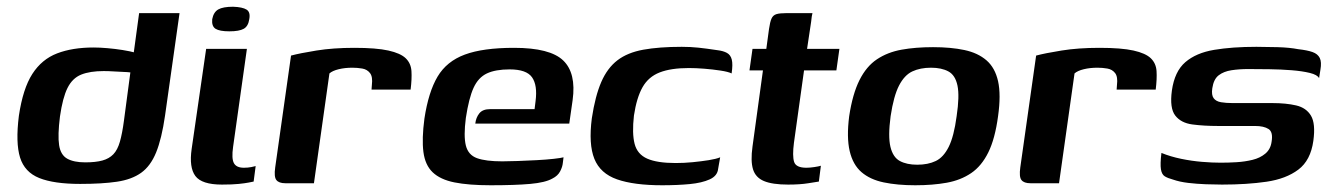

<svg xmlns="http://www.w3.org/2000/svg" viewBox="-20 -544 3951 570"><path d="M218 2Q140 2 96.5 -15.5Q53 -33 39.5 -76.5Q26 -120 36 -200Q48 -281 76 -324.5Q104 -368 149.5 -385.5Q195 -403 258 -403Q276 -403 299 -401Q322 -399 344 -395.5Q366 -392 382.5 -387.5Q399 -383 406 -378L374 -365L393 -505H513L470 -201Q460 -132 443.5 -91.5Q427 -51 399 -31Q371 -11 327 -4.5Q283 2 218 2ZM233 -62Q264 -62 284 -67.5Q304 -73 316.5 -86Q329 -99 336 -123.5Q343 -148 348 -186L367 -329Q360 -330 346 -330.5Q332 -331 317 -332Q302 -333 288 -333Q247 -333 221 -322.5Q195 -312 180.5 -283Q166 -254 158 -198Q151 -142 155.5 -113Q160 -84 179.5 -73Q199 -62 233 -62Z M639 4Q579 4 560 -21.5Q541 -47 549 -102L592 -399H713L672 -108Q667 -73 674.5 -59.5Q682 -46 704 -46Q716 -46 726 -48Q736 -50 739 -51L733 -5Q728 -4 718 -2Q708 0 689 2Q670 4 639 4ZM661 -451Q632 -451 620 -458.5Q608 -466 610 -487Q614 -508 628 -516Q642 -524 672 -524Q700 -523 712 -515.5Q724 -508 720 -487Q717 -466 703.5 -458.5Q690 -451 661 -451Z M912 0H827Q808 0 800.5 -9.5Q793 -19 797 -47L844 -379Q870 -386 919.5 -394Q969 -402 1032 -402Q1097 -402 1133 -394Q1169 -386 1184.5 -371Q1200 -356 1201.5 -333Q1203 -310 1199 -278H1083L1084 -292Q1087 -316 1078.5 -327Q1070 -338 1055.5 -340.5Q1041 -343 1026 -343Q1004 -343 985.5 -338.5Q967 -334 958 -326Z M1437 6Q1371 6 1329 -2.5Q1287 -11 1264.5 -32.5Q1242 -54 1237 -93Q1232 -132 1240 -192Q1252 -271 1279 -316.5Q1306 -362 1360 -382Q1414 -402 1506 -402Q1613 -402 1652 -364.5Q1691 -327 1680 -247L1670 -177H1391Q1393 -195 1403 -207.5Q1413 -220 1435 -220H1567L1570 -244Q1576 -291 1559.5 -314.5Q1543 -338 1493 -338Q1451 -338 1425.5 -326Q1400 -314 1386 -283.5Q1372 -253 1363 -194Q1356 -140 1363 -112Q1370 -84 1396 -74.5Q1422 -65 1471 -65Q1489 -65 1516.5 -66Q1544 -67 1573 -68.5Q1602 -70 1624 -72.5Q1646 -75 1653 -77L1651 -61Q1650 -49 1643 -35.5Q1636 -22 1620 -14Q1599 -2 1554 2Q1509 6 1437 6Z M1946 6Q1862 6 1812 -11.5Q1762 -29 1744.5 -72.5Q1727 -116 1737 -193Q1747 -259 1765 -300.5Q1783 -342 1813 -365Q1843 -388 1890 -396.5Q1937 -405 2004 -405Q2030 -405 2053.5 -402.5Q2077 -400 2110 -395Q2127 -393 2138 -387Q2149 -381 2152.5 -367Q2156 -353 2152 -326Q2142 -331 2119 -334.5Q2096 -338 2071 -340Q2046 -342 2025 -342Q1972 -342 1938.5 -329Q1905 -316 1887.5 -285Q1870 -254 1862 -201Q1856 -148 1864 -117Q1872 -86 1901.5 -73Q1931 -60 1986 -60Q2011 -60 2036.5 -62.5Q2062 -65 2084 -68.5Q2106 -72 2118 -77L2112 -43Q2110 -22 2087 -11.5Q2064 -1 2027.5 2.5Q1991 6 1946 6Z M2320 4Q2273 4 2248 -6.5Q2223 -17 2215.5 -41.5Q2208 -66 2214 -109L2245 -335H2205L2214 -399H2255L2263 -458Q2266 -479 2270.5 -489Q2275 -499 2285 -502Q2295 -505 2314 -505H2392Q2391 -502 2390 -495.5Q2389 -489 2388 -479L2376 -399H2472L2463 -335H2367L2337 -120Q2332 -81 2337.5 -63.5Q2343 -46 2374 -46Q2384 -46 2397.5 -48Q2411 -50 2417 -52L2411 -5Q2404 -4 2379.5 0Q2355 4 2320 4Z M2697 6Q2644 6 2603.5 -2.5Q2563 -11 2537.5 -33Q2512 -55 2502.5 -95.5Q2493 -136 2501 -199Q2511 -265 2531.5 -306Q2552 -347 2583.5 -368Q2615 -389 2656.5 -396.5Q2698 -404 2750 -404Q2803 -404 2843 -395.5Q2883 -387 2908.5 -365Q2934 -343 2943 -303Q2952 -263 2943 -199Q2934 -132 2914 -91.5Q2894 -51 2863 -30Q2832 -9 2790.5 -1.5Q2749 6 2697 6ZM2703 -55Q2735 -55 2758 -66Q2781 -77 2796.5 -108Q2812 -139 2820 -199Q2829 -259 2822.5 -290Q2816 -321 2795.5 -332Q2775 -343 2744 -343Q2712 -343 2688.5 -332Q2665 -321 2649 -290Q2633 -259 2624 -199Q2616 -139 2623.5 -108Q2631 -77 2651.5 -66Q2672 -55 2703 -55Z M3124 0H3039Q3020 0 3012.5 -9.5Q3005 -19 3009 -47L3056 -379Q3082 -386 3131.5 -394Q3181 -402 3244 -402Q3309 -402 3345 -394Q3381 -386 3396.5 -371Q3412 -356 3413.5 -333Q3415 -310 3411 -278H3295L3296 -292Q3299 -316 3290.5 -327Q3282 -338 3267.5 -340.5Q3253 -343 3238 -343Q3216 -343 3197.5 -338.5Q3179 -334 3170 -326Z M3608 4Q3587 4 3560 3Q3533 2 3507.5 -1Q3482 -4 3462 -11Q3447 -15 3438 -20.5Q3429 -26 3426.5 -41.5Q3424 -57 3428 -90Q3455 -79 3486.5 -72.5Q3518 -66 3548.5 -63.5Q3579 -61 3604 -61Q3627 -61 3651.5 -62.5Q3676 -64 3698.5 -69.5Q3721 -75 3736.5 -88Q3752 -101 3755 -123Q3760 -152 3746 -161Q3732 -170 3706 -170H3596Q3554 -170 3520 -174.5Q3486 -179 3469 -201Q3452 -223 3459 -275Q3467 -332 3499 -359.5Q3531 -387 3584.5 -396Q3638 -405 3710 -405Q3737 -405 3772.5 -404Q3808 -403 3834 -398Q3861 -395 3876.5 -389.5Q3892 -384 3898 -372Q3904 -360 3900 -337L3896 -312Q3891 -322 3868.5 -327.5Q3846 -333 3814.5 -335.5Q3783 -338 3748.5 -338.5Q3714 -339 3685 -339Q3659 -339 3636 -335.5Q3613 -332 3598 -320.5Q3583 -309 3579 -282Q3576 -262 3583 -252.5Q3590 -243 3605 -240.5Q3620 -238 3639 -238H3757Q3798 -238 3828 -231Q3858 -224 3872 -200.5Q3886 -177 3879 -126Q3871 -68 3834.5 -40.5Q3798 -13 3740 -4.5Q3682 4 3608 4Z"/></svg>

Font: Genos SemiBold
Style: Italic
Weight: 600
Italic angle: -8°
Version: Version 1.010